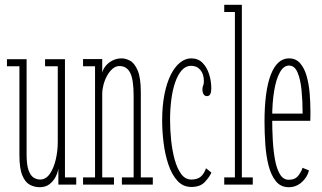

<svg xmlns="http://www.w3.org/2000/svg" viewBox="-20 -770 1344 801"><path d="M145.5 11Q124 11 104.5 0.8Q85 -9.5 73 -38.5Q61 -67.5 61 -123.5V-493.5H9V-523H91V-125.5Q91 -82 99.2 -59.5Q107.5 -37 120.5 -29Q133.5 -21 147.5 -21Q171.5 -21 188 -45Q204.5 -69 212.8 -105Q221 -141 221 -177.5V-493.5H168V-523H251V-30H298V0H223.5V-67.5Q221.5 -51.5 212.5 -33.2Q203.5 -15 187 -2Q170.5 11 145.5 11Z M326.5 0V-30H376.5V-493.5H326.5V-523.5H406.5V-466.5Q410 -482 421.5 -495.8Q433 -509.5 450.2 -518Q467.5 -526.5 487.5 -526.5Q504 -526.5 522.5 -516.8Q541 -507 554.2 -476.5Q567.5 -446 567.5 -383.5V-30H617.5V0H488.5V-30H537.5V-370Q537.5 -438.5 523 -466.5Q508.5 -494.5 478.5 -494.5Q463 -494.5 449.8 -483.2Q436.5 -472 426.8 -454.2Q417 -436.5 411.8 -416.5Q406.5 -396.5 406.5 -379V-30H455.5V0Z M778.5 10Q743.5 10 720 -16Q696.5 -42 682.5 -83.8Q668.5 -125.5 662.5 -174Q656.5 -222.5 656.5 -267.5Q656.5 -328 666 -376Q675.5 -424 692.2 -457.5Q709 -491 731 -508.8Q753 -526.5 777.5 -526.5Q806.5 -526.5 825 -507.8Q843.5 -489 852.5 -460.2Q861.5 -431.5 861.5 -401Q861.5 -386 857.2 -377.5Q853 -369 843.5 -369Q834 -369 829.2 -377Q824.5 -385 824.5 -396.5Q824.5 -404.5 826 -408.5Q827.5 -412.5 829 -417.5Q830.5 -422.5 830.5 -432.5Q830.5 -460.5 816 -478Q801.5 -495.5 777.5 -495.5Q755 -495.5 738.5 -477Q722 -458.5 711 -427Q700 -395.5 694.8 -355Q689.5 -314.5 689.5 -270Q689.5 -229 694 -185.2Q698.5 -141.5 708.8 -104.2Q719 -67 736 -44Q753 -21 778.5 -21Q803.5 -21 817.5 -33Q831.5 -45 839.5 -68L862 -50Q854.5 -32.5 835 -11.2Q815.5 10 778.5 10Z M915.5 0V-30H960V-720H915.5V-750H989V-30H1034.5V0Z M1184.5 11Q1151 11 1130.8 -14.2Q1110.5 -39.5 1100.2 -80.2Q1090 -121 1086.8 -169Q1083.5 -217 1083.5 -262.5Q1083.5 -325.5 1090 -374.8Q1096.5 -424 1109.5 -457.8Q1122.5 -491.5 1141.5 -509Q1160.5 -526.5 1185.5 -526.5Q1214.5 -526.5 1232.2 -506Q1250 -485.5 1259.2 -452.8Q1268.5 -420 1271.8 -381.8Q1275 -343.5 1275 -308Q1275 -297 1275 -286.5Q1275 -276 1274.5 -266H1109V-296H1242.5Q1242.5 -348 1238 -393.8Q1233.5 -439.5 1221.2 -468Q1209 -496.5 1185.5 -496.5Q1163.5 -496.5 1147.8 -468.5Q1132 -440.5 1123.8 -391.2Q1115.5 -342 1115.5 -278Q1115.5 -231.5 1118 -185.8Q1120.5 -140 1127.5 -102.5Q1134.5 -65 1148.2 -42.5Q1162 -20 1184.5 -20Q1211 -20 1224.5 -37.2Q1238 -54.5 1242 -70L1269 -59Q1262 -30.5 1238.8 -9.8Q1215.5 11 1184.5 11Z"/></svg>

Font: Imbue Thin 10pt Thin
Style: Regular
Weight: 250
Version: Version 1.102